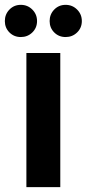

<svg xmlns="http://www.w3.org/2000/svg" viewBox="-34 -773 358 793"><path d="M75 -554H215V0H75ZM52 -620Q24 -620 5 -639Q-14 -658 -14 -686Q-14 -714 5 -733.5Q24 -753 52 -753Q80 -753 99.5 -733.5Q119 -714 119 -686Q119 -658 99.5 -639Q80 -620 52 -620ZM237 -620Q209 -620 190 -639Q171 -658 171 -686Q171 -714 190 -733.5Q209 -753 237 -753Q265 -753 284.5 -733.5Q304 -714 304 -686Q304 -658 284.5 -639Q265 -620 237 -620Z"/></svg>

Font: Poppins SemiBold
Style: Regular
Weight: 600
Designer: Ninad Kale (Devanagari), Jonny Pinhorn (Latin)
Foundry: Indian Type Foundry
Version: Version 3.002 2017